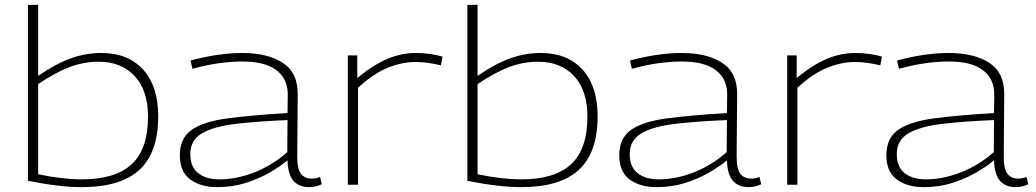

<svg xmlns="http://www.w3.org/2000/svg" viewBox="-20 -760 4261 790"><path d="M95 -16V-740H137V-448Q210 -498 271.5 -520Q333 -542 397 -542Q507 -542 569 -473.5Q631 -405 631 -282Q631 -132 553.5 -61Q476 10 317 10Q225 10 95 -16ZM137 -43Q190 -32 235 -27Q280 -22 317 -22Q454 -22 521.5 -84Q589 -146 589 -281Q589 -387 534.5 -446.5Q480 -506 386 -506Q325 -506 267.5 -484.5Q210 -463 137 -414Z M720 -121Q720 -192 769 -226Q818 -260 916.5 -273Q1015 -286 1163 -295L1164 -371Q1164 -436 1117 -471.5Q1070 -507 977 -507Q934 -507 882 -500Q830 -493 772 -477L764 -511Q819 -526 873.5 -534Q928 -542 977 -542Q1081 -542 1143.5 -501.5Q1206 -461 1205 -371L1203 -116Q1203 -63 1219 -44Q1235 -25 1263 -25Q1280 -25 1297 -32L1304 -2Q1279 10 1252 10Q1211 10 1188 -15.5Q1165 -41 1163 -100Q1130 -73 1086 -48Q1042 -23 988.5 -6.5Q935 10 873 10Q806 10 763 -21.5Q720 -53 720 -121ZM763 -126Q763 -73 795.5 -47.5Q828 -22 883 -22Q953 -22 1027 -51Q1101 -80 1162 -134L1163 -266Q1041 -261 951 -250.5Q861 -240 812 -212Q763 -184 763 -126Z M1450 -532V-439Q1517 -494 1574.5 -518Q1632 -542 1691 -542Q1723 -542 1752.5 -537.5Q1782 -533 1801 -527L1794 -491Q1771 -497 1743 -501Q1715 -505 1690 -505Q1634 -505 1575 -481Q1516 -457 1453 -399V0H1411V-532Z M1903 -16V-740H1945V-448Q2018 -498 2079.5 -520Q2141 -542 2205 -542Q2315 -542 2377 -473.5Q2439 -405 2439 -282Q2439 -132 2361.5 -61Q2284 10 2125 10Q2033 10 1903 -16ZM1945 -43Q1998 -32 2043 -27Q2088 -22 2125 -22Q2262 -22 2329.5 -84Q2397 -146 2397 -281Q2397 -387 2342.5 -446.5Q2288 -506 2194 -506Q2133 -506 2075.5 -484.5Q2018 -463 1945 -414Z M2528 -121Q2528 -192 2577 -226Q2626 -260 2724.5 -273Q2823 -286 2971 -295L2972 -371Q2972 -436 2925 -471.5Q2878 -507 2785 -507Q2742 -507 2690 -500Q2638 -493 2580 -477L2572 -511Q2627 -526 2681.5 -534Q2736 -542 2785 -542Q2889 -542 2951.5 -501.5Q3014 -461 3013 -371L3011 -116Q3011 -63 3027 -44Q3043 -25 3071 -25Q3088 -25 3105 -32L3112 -2Q3087 10 3060 10Q3019 10 2996 -15.5Q2973 -41 2971 -100Q2938 -73 2894 -48Q2850 -23 2796.5 -6.5Q2743 10 2681 10Q2614 10 2571 -21.5Q2528 -53 2528 -121ZM2571 -126Q2571 -73 2603.5 -47.5Q2636 -22 2691 -22Q2761 -22 2835 -51Q2909 -80 2970 -134L2971 -266Q2849 -261 2759 -250.5Q2669 -240 2620 -212Q2571 -184 2571 -126Z M3258 -532V-439Q3325 -494 3382.5 -518Q3440 -542 3499 -542Q3531 -542 3560.5 -537.5Q3590 -533 3609 -527L3602 -491Q3579 -497 3551 -501Q3523 -505 3498 -505Q3442 -505 3383 -481Q3324 -457 3261 -399V0H3219V-532Z M3627 -121Q3627 -192 3676 -226Q3725 -260 3823.5 -273Q3922 -286 4070 -295L4071 -371Q4071 -436 4024 -471.5Q3977 -507 3884 -507Q3841 -507 3789 -500Q3737 -493 3679 -477L3671 -511Q3726 -526 3780.5 -534Q3835 -542 3884 -542Q3988 -542 4050.5 -501.5Q4113 -461 4112 -371L4110 -116Q4110 -63 4126 -44Q4142 -25 4170 -25Q4187 -25 4204 -32L4211 -2Q4186 10 4159 10Q4118 10 4095 -15.5Q4072 -41 4070 -100Q4037 -73 3993 -48Q3949 -23 3895.5 -6.5Q3842 10 3780 10Q3713 10 3670 -21.5Q3627 -53 3627 -121ZM3670 -126Q3670 -73 3702.5 -47.5Q3735 -22 3790 -22Q3860 -22 3934 -51Q4008 -80 4069 -134L4070 -266Q3948 -261 3858 -250.5Q3768 -240 3719 -212Q3670 -184 3670 -126Z"/></svg>

Font: Georama Extended ExtraLight
Style: Regular
Weight: 200
Width: 7
Designer: Jean-Baptiste Levee
Foundry: Production Type
Version: Version 1.000